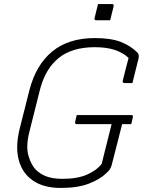

<svg xmlns="http://www.w3.org/2000/svg" viewBox="-20 -908 705 948"><path d="M464 -888H533Q544 -888 541 -877L524 -808H455Q444 -808 447 -819ZM359 -340H628Q638 -340 636 -329L628 -295H583Q569 -240 556 -189Q543 -138 532 -95Q528 -80 522 -71.5Q516 -63 505 -53Q473 -22 418 -1Q363 20 280 20Q197 20 144 -15.5Q91 -51 73 -116.5Q55 -182 77 -272L125 -462Q157 -587 237.5 -653.5Q318 -720 448 -720Q528 -720 576.5 -701Q625 -682 659 -648Q668 -639 664 -619Q656 -585 649 -559Q642 -533 634 -498H595Q584 -498 586 -509Q594 -541 600.5 -567Q607 -593 615 -622Q587 -648 546.5 -661.5Q506 -675 448 -675Q335 -675 269 -621Q203 -567 177 -464L125 -257Q107 -185 120.5 -139Q134 -93 157 -70Q179 -48 210.5 -36.5Q242 -25 289 -25Q363 -25 411 -46.5Q459 -68 482 -99Q496 -155 507 -199Q518 -243 531 -295H359Q353 -295 351.5 -298.5Q350 -302 351 -306Q353 -315 355 -323Q357 -331 359 -340Z"/></svg>

Font: Recursive Sn Lnr St Lt
Style: Italic
Weight: 300
Italic angle: -15°
Version: Version 1.079;hotconv 1.0.112;makeotfexe 2.5.65598; ttfautoh